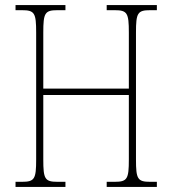

<svg xmlns="http://www.w3.org/2000/svg" viewBox="-20 -734 676 754"><path d="M41 0H237V-20H206C156 -20 150 -31 150 -108V-361H486V-108C486 -31 480 -20 430 -20H399V0H596V-20H570C520 -20 514 -31 514 -108V-606C514 -683 520 -694 570 -694H596V-714H399V-694H430C480 -694 486 -683 486 -606V-386H150V-606C150 -683 156 -694 206 -694H237V-714H41V-694H66C116 -694 122 -683 122 -606V-108C122 -31 116 -20 66 -20H41Z"/></svg>

Font: Noto Serif Bengali Condensed Thin
Style: Regular
Weight: 100
Width: 3
Designer: Juan Bruce, Universal Thirst, Indian Type Foundry and the Monotype Design Team.
Foundry: Monotype Imaging Inc.
Version: Version 2.003